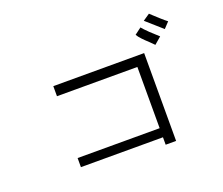

<svg xmlns="http://www.w3.org/2000/svg" viewBox="-118 -990 1236 1065"><g transform="rotate(-20 500.0 -457.5)"><path d="M851.6 -815.4 811.5 -788.1 861.3 -744.1 905.3 -705.1 937.5 -739.3Q920.9 -752 900.4 -770.5Q888.7 -781.2 866.2 -801.8ZM781.2 -759.8 742.2 -730.5Q749 -717.8 766.6 -699.2Q777.3 -687.5 800.8 -666L826.2 -640.6L867.2 -675.8Q838.9 -701.2 819.3 -719.7Q793 -745.1 781.2 -759.8ZM215.8 -619.1V-559.6H690.4V-198.2H206.1V-144.5H690.4V-100.6H752V-619.1Z"/></g></svg>

Font: Dotum
Style: Regular
Weight: 400
Version: Version 2.21